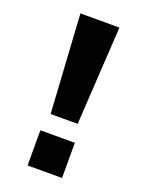

<svg xmlns="http://www.w3.org/2000/svg" viewBox="-125 -698 571 759"><g transform="rotate(20 161.0 -318.0)"><path d="M79.1 -636.2H243.2L218.3 -222.2H104.5ZM88.4 0V-147.9H233.4V0Z"/></g></svg>

Font: Akaash Gobhi
Style: Regular
Weight: 400
Designer: Kulbir Singh Thind, MD
Foundry: Punjab Online
Version: Version 1.200